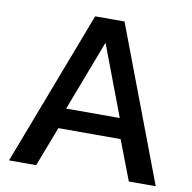

<svg xmlns="http://www.w3.org/2000/svg" viewBox="-79 -779 857 857"><g transform="rotate(10 350.0 -350.0)"><path d="M140 0H17L284 -700H417L682 0H560L491 -180H209ZM350 -592 228 -272H471Z"/></g></svg>

Font: Kanit Cyrillic
Style: Regular
Weight: 400
Designer: Katatrad Team, Sasha Pavljenko
Foundry: CadsonDemak, Pavljenko + Design
Version: Version 1.002;Fontself Maker 3.5.7